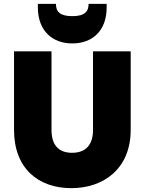

<svg xmlns="http://www.w3.org/2000/svg" viewBox="-20 -972 752 999"><path d="M53 -296C53 -95 180 7 351 7C520 7 660 -95 660 -296V-705H464V-296C464 -223 430 -177 355 -177C280 -177 248 -223 248 -296V-705H53ZM535 -952H441C441 -912 421 -888 356 -888C291 -888 271 -912 271 -952H177V-934C177 -810 254 -746 356 -746C459 -746 535 -810 535 -934Z"/></svg>

Font: SVN-Poppins ExtraBold
Style: Regular
Weight: 800
Designer: Ninad Kale (Devanagari), Jonny Pinhorn (Latin)
Foundry: Indian Type Foundry
Version: Version 3.002 2017; ttfautohint (v1.8.3)